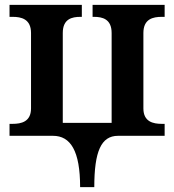

<svg xmlns="http://www.w3.org/2000/svg" viewBox="-20 -556 714 786"><path d="M308 210H366C366 64 394 0 463 0H654V-49H642C608 -49 567 -57 567 -112V-421C567 -479 607 -487 642 -487H654V-536H359V-487H365C398 -487 437 -479 437 -421V-53H237V-421C237 -479 275 -487 309 -487H315V-536H19V-487H32C66 -487 107 -479 107 -421V-112C107 -57 66 -49 32 -49H19V0H197C269 0 308 62 308 210Z"/></svg>

Font: Noto Serif Semi
Style: Regular
Weight: 600
Designer: Monotype Design Team
Foundry: Monotype Imaging Inc.
Version: Version 1.002